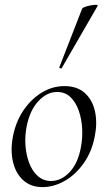

<svg xmlns="http://www.w3.org/2000/svg" viewBox="-20 -751 438 785"><path d="M154 14Q106.2 14 75.3 -13.8Q44.4 -41.6 33.2 -88.6Q22 -135.6 32.8 -193Q44 -251.6 74.8 -298.1Q105.6 -344.6 149.6 -371.8Q193.6 -399 243.4 -399Q295.4 -399 326.8 -370.7Q358.2 -342.4 368.4 -295.5Q378.6 -248.6 367.4 -193Q355.2 -129.8 321.7 -82.9Q288.2 -36 243.8 -11Q199.4 14 154 14ZM188.8 -11Q230.4 -11 264.7 -47.3Q299 -83.6 310.8 -149Q318 -186 315.9 -225.3Q313.8 -264.6 302 -298.6Q290.2 -332.6 268.2 -353.8Q246.2 -375 213.6 -375Q172 -375 137.2 -337.8Q102.4 -300.6 89.4 -236Q81.4 -197.4 84 -158Q86.6 -118.6 99.1 -85.2Q111.6 -51.8 134.4 -31.4Q157.2 -11 188.8 -11ZM232.6 -473Q231.6 -470 226.1 -472Q220.6 -474 222.6 -476L316 -716Q317.8 -719.4 327.9 -723Q338 -726.6 350.8 -729Q363.6 -731.4 372.5 -731.3Q381.4 -731.2 379.2 -727Z"/></svg>

Font: Cormorant Light
Style: Italic
Weight: 300
Italic angle: -10°
Designer: Christian Thalmann (Catharsis Fonts)
Foundry: Catharsis Fonts
Version: Version 4.000